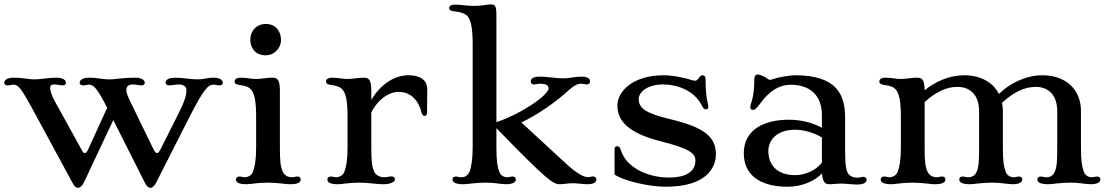

<svg xmlns="http://www.w3.org/2000/svg" viewBox="-22 -852 5125 888"><path d="M311.5 -9.8C320.8 8.3 328.6 16.6 337.4 16.6C348.1 16.6 358.4 8.3 366.7 -9.3L502 -296.9L646.5 -9.8C656.7 10.7 664.1 16.6 674.8 16.6C683.6 16.6 693.4 6.3 701.2 -9.3L851.1 -304.7C919.9 -439.9 939.9 -460.4 965.8 -460.4C971.2 -460.4 975.6 -459.5 980.5 -458.5C984.4 -457.5 988.3 -457 993.2 -457C1002.4 -457 1008.8 -462.4 1008.8 -469.2C1008.8 -483.4 991.2 -492.7 967.3 -492.7C951.7 -492.7 943.4 -491.7 931.2 -489.3C918.5 -486.8 906.2 -484.9 893.1 -484.9C875.5 -484.9 858.4 -486.8 841.3 -488.8C824.2 -490.7 806.6 -492.7 788.1 -492.7C757.3 -492.7 743.7 -482.4 743.7 -469.2C743.7 -462.4 751 -457 759.3 -457C766.6 -457 773.4 -458 780.3 -459C788.1 -460 795.9 -461.4 803.7 -461.4C825.7 -461.4 840.3 -452.6 840.3 -435.1C840.3 -412.1 832 -383.3 804.7 -329.1L722.7 -166C713.4 -147.5 708.5 -144 704.1 -144C698.2 -144 693.8 -149.9 686 -165.5L580.6 -382.3C571.8 -400.4 562.5 -420.9 562.5 -434.6C562.5 -451.2 569.8 -461.4 594.2 -461.4C600.6 -461.4 606.4 -460.4 612.3 -459.5C619.1 -458.5 625.5 -457 631.8 -457C642.1 -457 647.5 -462.4 647.5 -469.2C647.5 -480 636.2 -492.7 602.1 -492.7C578.1 -492.7 560.5 -491.7 536.6 -489.3C514.2 -486.8 502.4 -484.9 482.9 -484.9C464.8 -484.9 449.2 -487.8 432.1 -489.7C417 -491.7 408.7 -492.7 391.6 -492.7C360.8 -492.7 346.2 -481.9 346.2 -469.2C346.2 -462.4 353 -457 361.8 -457C366.7 -457 371.1 -457.5 375 -458.5C379.9 -459.5 384.3 -460.4 389.2 -460.4C411.1 -460.4 427.7 -443.8 473.6 -353.5L388.2 -166C379.4 -147 375 -144 369.6 -144C363.3 -144 360.8 -149.4 352.1 -165.5L232.4 -382.3C215.8 -412.1 210 -434.1 210 -444.3C210 -455.6 213.4 -461.4 230 -461.4C236.3 -461.4 241.7 -460.4 247.6 -459.5C254.4 -458.5 260.7 -457 267.1 -457C278.3 -457 282.7 -462.4 282.7 -469.2C282.7 -480 272.5 -492.7 237.3 -492.7C220.7 -492.7 204.6 -491.2 189 -489.3C171.4 -486.8 154.8 -484.9 137.7 -484.9C119.6 -484.9 104.5 -487.8 87.4 -489.7C71.8 -491.7 59.6 -492.7 42.5 -492.7C11.7 -492.7 -2.4 -481.9 -2.4 -469.2C-2.4 -462.4 3.9 -457 13.2 -457C17.6 -457 21.5 -457.5 25.9 -458.5C30.8 -459.5 35.6 -460.4 40.5 -460.4C62.5 -460.4 76.7 -442.4 126 -352.1Z M1206.5 -596.2C1249.5 -596.2 1277.8 -632.3 1277.8 -666.5C1277.8 -704.6 1255.4 -741.2 1207.5 -741.2C1164.6 -741.2 1135.7 -709.5 1135.7 -668C1135.7 -633.3 1156.2 -596.2 1206.5 -596.2ZM1069.3 -22C1069.3 -12.2 1076.7 0 1115.7 0C1129.4 0 1140.1 -1.5 1153.3 -3.4C1163.1 -4.9 1196.3 -7.3 1216.3 -7.3C1235.8 -7.3 1265.1 -4.9 1280.3 -3.4C1292 -2.4 1301.3 0 1320.3 0C1359.9 0 1368.7 -10.7 1368.7 -22C1368.7 -31.2 1362.8 -35.6 1353 -35.6C1348.6 -35.6 1344.2 -34.7 1340.3 -33.7C1336.4 -32.7 1333 -32.2 1329.1 -32.2C1311 -32.2 1294.9 -39.1 1286.1 -57.6C1275.4 -80.1 1272.5 -106.4 1272.5 -169.9V-433.1C1272.5 -488.3 1257.8 -492.7 1236.3 -492.7C1223.1 -492.7 1210.9 -491.2 1199.2 -489.7C1187 -488.3 1175.3 -486.8 1163.1 -486.8C1143.6 -486.8 1136.7 -488.8 1125 -490.2C1113.8 -491.7 1099.6 -492.7 1092.3 -492.7C1068.8 -492.7 1063 -482.9 1063 -475.1C1063 -463.4 1075.2 -460.4 1085.9 -459C1109.4 -455.6 1128.4 -452.1 1141.1 -435.5C1155.8 -416.5 1162.6 -380.4 1162.6 -312V-169.9C1162.6 -113.3 1156.7 -80.6 1147.9 -57.6C1141.1 -39.6 1123.5 -32.2 1109.4 -32.2C1105.5 -32.2 1101.1 -33.2 1096.7 -34.2C1092.8 -35.2 1088.9 -35.6 1085.4 -35.6C1076.2 -35.6 1069.3 -31.2 1069.3 -22Z M1492.2 -22C1492.2 -12.2 1499.5 0 1538.6 0C1552.2 0 1563 -1.5 1576.2 -3.4C1585.9 -4.9 1619.1 -7.3 1639.2 -7.3C1658.7 -7.3 1688 -4.9 1703.1 -3.4C1714.8 -2.4 1724.1 0 1753.4 0C1782.7 0 1804.7 -10.7 1804.7 -22C1804.7 -31.2 1798.8 -36.1 1789.1 -36.1C1782.7 -36.1 1777.8 -35.2 1772.9 -34.2C1767.6 -33.2 1762.2 -32.2 1755.9 -32.2C1737.8 -32.2 1717.8 -39.1 1709 -57.6C1698.2 -80.1 1695.3 -106.4 1695.3 -169.9V-331.5C1712.9 -371.6 1763.2 -427.2 1822.3 -427.2C1865.7 -427.2 1909.7 -400.9 1926.8 -334C1930.7 -319.3 1936 -315.9 1941.9 -315.9C1947.8 -315.9 1953.1 -321.8 1953.1 -330.1L1954.1 -438.5C1954.6 -474.1 1930.7 -503.9 1866.7 -503.9C1794.4 -503.9 1732.4 -453.1 1695.3 -390.1V-433.1C1695.3 -488.3 1680.7 -492.7 1659.2 -492.7C1646 -492.7 1633.8 -491.2 1622.1 -489.7C1609.9 -488.3 1598.1 -486.8 1585.9 -486.8C1566.4 -486.8 1559.6 -488.8 1547.9 -490.2C1536.6 -491.7 1522.5 -492.7 1515.1 -492.7C1491.7 -492.7 1485.8 -482.9 1485.8 -475.1C1485.8 -463.4 1498 -460.4 1508.8 -459C1532.2 -455.6 1551.3 -452.1 1564 -435.5C1578.6 -416.5 1585.4 -380.4 1585.4 -312V-169.9C1585.4 -113.3 1579.6 -80.6 1570.8 -57.6C1564 -39.6 1546.4 -32.2 1532.2 -32.2C1528.3 -32.2 1523.9 -33.2 1519.5 -34.2C1515.6 -35.2 1511.7 -35.6 1508.3 -35.6C1499 -35.6 1492.2 -31.2 1492.2 -22Z M2070.8 -22C2070.8 -12.2 2078.1 0 2119.6 0C2131.3 0 2142.1 -1 2159.7 -3.4C2175.3 -5.4 2204.1 -7.3 2223.1 -7.3C2244.6 -7.3 2264.6 -5.9 2280.8 -3.4C2290.5 -2 2307.1 0 2319.3 0C2354.5 0 2363.8 -12.2 2363.8 -22.5C2363.8 -30.8 2357.4 -35.6 2348.6 -35.6C2344.7 -35.6 2339.8 -34.7 2335.4 -33.7C2331.1 -32.7 2327.1 -32.2 2323.2 -32.2C2309.6 -32.2 2293.5 -40 2287.1 -57.6C2278.3 -81.1 2273.9 -106.4 2273.9 -169.9V-259.3C2513.2 -12.7 2537.1 0 2566.9 0C2576.7 0 2585.9 -1 2595.7 -2.4C2604.5 -3.4 2616.2 -4.4 2626.5 -4.4C2633.8 -4.4 2648.4 -3.9 2662.6 -2.4C2676.8 -0.5 2686 0 2696.8 0C2728.5 0 2736.3 -12.2 2736.3 -23.4C2736.3 -30.3 2729.5 -36.1 2720.2 -36.1C2715.8 -36.1 2712.9 -35.2 2709.5 -34.2C2706.1 -33.2 2702.6 -32.7 2698.7 -32.7C2676.3 -32.7 2644.5 -50.3 2592.3 -98.6L2389.6 -285.6C2469.2 -324.2 2545.9 -378.4 2602.5 -429.7C2637.2 -460.9 2652.3 -464.8 2664.1 -464.8C2668.9 -464.8 2673.3 -464.4 2677.7 -463.4C2682.6 -462.4 2687 -461.4 2691.4 -461.4C2700.7 -461.4 2707 -467.3 2707 -474.1C2707 -484.9 2702.1 -497.6 2666.5 -497.6C2651.9 -497.6 2637.7 -495.6 2624.5 -493.7C2611.3 -491.7 2598.6 -489.7 2585.4 -489.7C2567.4 -489.7 2550.3 -491.2 2533.2 -493.2C2513.7 -495.1 2494.1 -497.6 2474.6 -497.6C2439 -497.6 2432.6 -484.9 2432.6 -474.1C2432.6 -467.3 2439 -461.4 2447.8 -461.4C2452.6 -461.4 2457.5 -462.4 2461.9 -463.4C2467.3 -464.4 2471.7 -464.8 2476.6 -464.8C2500 -464.8 2515.1 -459 2515.1 -442.9C2515.1 -413.1 2389.6 -325.2 2273.9 -287.1V-771.5C2273.9 -826.2 2270.5 -831.5 2245.6 -831.5C2236.8 -831.5 2227.1 -829.6 2216.3 -828.1C2203.1 -826.2 2188 -824.7 2171.4 -824.7C2154.3 -824.7 2136.2 -826.2 2124 -827.6C2110.4 -829.1 2097.2 -830.6 2083.5 -830.6C2064 -830.6 2055.2 -823.2 2055.2 -815.4C2055.2 -803.7 2067.9 -800.3 2080.6 -799.3C2110.4 -796.9 2131.8 -787.1 2141.6 -775.9C2156.7 -757.3 2164.1 -715.8 2164.1 -649.4V-169.9C2164.1 -120.1 2158.2 -77.6 2149.4 -57.6C2140.6 -38.1 2126 -32.2 2112.3 -32.2C2107.9 -32.2 2103 -32.7 2099.1 -33.7C2095.7 -34.2 2090.8 -35.6 2086.9 -35.6C2077.1 -35.6 2070.8 -31.2 2070.8 -22Z M2820.3 -44.9C2861.8 -15.1 2981 11.7 3056.6 11.7C3244.1 11.7 3289.1 -75.7 3289.1 -138.7C3289.1 -221.2 3231 -264.2 3078.1 -300.8C2963.4 -328.1 2932.1 -351.6 2932.1 -394C2932.1 -426.3 2971.7 -461.4 3045.4 -461.4C3102.5 -461.4 3186 -438.5 3223.6 -364.7C3231 -350.1 3235.4 -346.2 3243.2 -346.2C3248 -346.2 3253.9 -349.1 3253.9 -356.9C3253.9 -360.4 3253.4 -368.7 3250.5 -378.9C3245.1 -398.4 3241.2 -439 3241.2 -485.8C3241.2 -498.5 3235.8 -503.9 3227.5 -503.9C3219.2 -503.9 3214.8 -497.6 3210 -491.2C3205.1 -484.9 3199.7 -478.5 3193.4 -478.5C3184.6 -478.5 3165.5 -485.4 3160.2 -486.8C3125.5 -495.6 3085.4 -503.9 3047.9 -503.9C2901.9 -503.9 2833.5 -427.2 2833.5 -364.3C2833.5 -295.9 2878.9 -237.3 3036.1 -197.8C3166 -165 3194.3 -143.1 3194.3 -109.4C3194.3 -52.7 3140.6 -30.8 3073.2 -30.8C2965.3 -30.8 2871.1 -83 2849.6 -157.7C2845.7 -170.9 2840.3 -175.8 2831.5 -175.8C2825.7 -175.8 2820.3 -170.4 2820.3 -164.1Z M3418 -143.1C3418 -48.8 3485.4 11.7 3621.6 11.7C3681.6 11.7 3743.2 -11.7 3779.8 -49.8C3782.7 -10.3 3794.9 0 3811.5 0C3821.8 0 3831.5 -0.5 3840.3 -1.5C3848.6 -2 3857.9 -2.9 3866.2 -2.9C3878.4 -2.9 3890.6 -2 3901.9 -1C3915 0 3927.7 1.5 3940.9 1.5C3976.6 1.5 3986.3 -10.3 3986.3 -21.5C3986.3 -28.3 3980 -34.2 3970.7 -34.2C3965.8 -34.2 3961.4 -32.7 3957 -31.7C3952.1 -30.8 3947.8 -30.3 3943.4 -30.3C3925.8 -30.3 3904.8 -37.1 3897 -56.2C3888.2 -78.1 3886.7 -105 3886.7 -168.5V-308.1C3886.7 -416 3846.2 -503.9 3655.3 -503.9C3630.4 -503.9 3574.2 -494.1 3558.6 -487.8C3549.8 -484.4 3544.4 -482.9 3538.1 -482.9C3531.7 -482.9 3522 -492.7 3512.7 -497.6C3501 -503.4 3491.7 -507.3 3482.4 -507.3C3476.1 -507.3 3466.8 -503.9 3466.8 -485.8C3466.8 -448.2 3463.4 -409.7 3453.6 -380.4C3450.2 -370.6 3448.2 -362.8 3448.2 -355.5C3448.2 -349.6 3451.7 -343.8 3460 -343.8C3468.3 -343.8 3474.1 -346.7 3494.6 -374C3537.1 -432.1 3582 -460 3635.3 -460C3719.7 -460 3779.3 -415 3779.3 -319.8V-261.2C3733.4 -286.1 3678.7 -298.3 3626.5 -298.3C3516.6 -298.3 3418 -255.4 3418 -143.1ZM3531.7 -153.8C3531.7 -205.6 3572.3 -252 3655.3 -252C3699.2 -252 3747.6 -235.8 3779.3 -216.3V-100.1C3751 -63 3700.7 -42 3655.8 -42C3574.7 -42 3531.7 -85.9 3531.7 -153.8Z M4051.3 -22C4051.3 -12.2 4058.6 0 4097.7 0C4111.3 0 4122.1 -1.5 4135.3 -3.4C4145 -4.9 4178.2 -7.3 4198.2 -7.3C4217.8 -7.3 4247.1 -4.9 4262.2 -3.4C4273.9 -2.4 4283.2 0 4302.2 0C4341.8 0 4350.6 -10.7 4350.6 -22C4350.6 -31.2 4344.7 -35.6 4335 -35.6C4330.6 -35.6 4326.2 -34.7 4322.3 -33.7C4318.4 -32.7 4314.9 -32.2 4311 -32.2C4293 -32.2 4276.9 -39.1 4268.1 -57.6C4257.3 -80.1 4254.4 -106.4 4254.4 -169.9V-379.9C4305.7 -426.3 4354.5 -450.2 4406.2 -450.2C4468.8 -450.2 4506.3 -408.2 4506.3 -338.9V-169.9C4506.3 -113.3 4505.4 -80.6 4495.1 -57.6C4486.3 -38.1 4472.2 -32.2 4456.1 -32.2C4451.7 -32.2 4446.8 -32.7 4442.9 -33.7C4439.5 -34.2 4434.6 -35.6 4430.7 -35.6C4420.9 -35.6 4414.6 -31.2 4414.6 -22C4414.6 -12.2 4421.9 0 4463.4 0C4475.1 0 4484.4 -1 4502 -3.4C4517.6 -5.4 4546.4 -7.3 4565.4 -7.3C4586.9 -7.3 4606.9 -5.9 4623 -3.4C4632.8 -2 4649.4 0 4661.6 0C4696.8 0 4706.1 -12.2 4706.1 -22.5C4706.1 -30.8 4699.7 -35.6 4690.9 -35.6C4687 -35.6 4682.1 -34.7 4677.7 -33.7C4673.3 -32.7 4669.4 -32.2 4665.5 -32.2C4651.9 -32.2 4635.7 -40 4629.4 -57.6C4620.6 -81.1 4616.2 -106.4 4616.2 -169.9V-338.4C4616.2 -351.6 4614.7 -364.3 4612.3 -376.5C4665.5 -425.3 4714.8 -450.2 4768.6 -450.2C4830.1 -450.2 4867.7 -408.2 4867.7 -338.9V-169.9C4867.7 -113.3 4866.7 -80.6 4856.4 -57.6C4847.7 -38.1 4833.5 -32.2 4817.4 -32.2C4813 -32.2 4808.1 -32.7 4804.2 -33.7C4800.8 -34.2 4795.9 -35.6 4792 -35.6C4782.2 -35.6 4775.9 -31.2 4775.9 -22C4775.9 -12.2 4783.2 0 4824.7 0C4836.4 0 4845.7 -1 4863.3 -3.4C4878.9 -5.4 4907.7 -7.3 4926.8 -7.3C4948.2 -7.3 4968.3 -5.9 4984.4 -3.4C4994.1 -2 5010.7 0 5022.9 0C5058.1 0 5067.4 -12.2 5067.4 -22.5C5067.4 -30.8 5061 -35.6 5052.2 -35.6C5048.3 -35.6 5043.5 -34.7 5039.1 -33.7C5034.7 -32.7 5030.8 -32.2 5026.9 -32.2C5013.2 -32.2 4997.1 -40 4990.7 -57.6C4981.9 -81.1 4977.5 -106.4 4977.5 -169.9V-338.4C4977.5 -437.5 4908.2 -503.9 4798.8 -503.9C4720.7 -503.9 4645 -464.4 4598.1 -417.5C4570.8 -471.2 4513.7 -503.9 4437 -503.9C4368.2 -503.9 4301.3 -473.6 4254.4 -434.1C4253.9 -488.3 4239.3 -492.7 4218.3 -492.7C4205.1 -492.7 4192.9 -491.2 4181.2 -489.7C4168.9 -488.3 4157.2 -486.8 4145 -486.8C4125.5 -486.8 4118.7 -488.8 4106.9 -490.2C4095.7 -491.7 4081.5 -492.7 4074.2 -492.7C4050.8 -492.7 4044.9 -482.9 4044.9 -475.1C4044.9 -463.4 4057.1 -460.4 4067.9 -459C4091.3 -455.6 4110.4 -452.1 4123 -435.5C4137.7 -416.5 4144.5 -380.4 4144.5 -312V-169.9C4144.5 -113.3 4138.7 -80.6 4129.9 -57.6C4123 -39.6 4105.5 -32.2 4091.3 -32.2C4087.4 -32.2 4083 -33.2 4078.6 -34.2C4074.7 -35.2 4070.8 -35.6 4067.4 -35.6C4058.1 -35.6 4051.3 -31.2 4051.3 -22Z"/></svg>

Font: Stoke
Style: Light
Weight: 300
Designer: Nicole Fally
Foundry: Nicole Fally
Version: Version 1.001